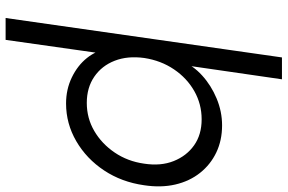

<svg xmlns="http://www.w3.org/2000/svg" viewBox="-186 -594 1000 667"><g transform="rotate(90 313.5 -260.0)"><path d="M42 220 179 -740H255L205 -395L192 -393Q207 -431 241.5 -462.5Q276 -494 321.5 -513Q367 -532 415 -532Q467 -532 509 -512Q551 -492 580 -455.5Q609 -419 620.5 -369.5Q632 -320 623 -261Q612 -183 571.5 -122Q531 -61 470 -25.5Q409 10 339 10Q290 10 248.5 -10Q207 -30 181 -62.5Q155 -95 150 -133H168L118 220ZM337 -62Q390 -62 434.5 -88Q479 -114 509.5 -159Q540 -204 548 -261Q557 -319 539 -364Q521 -409 484 -435Q447 -461 394 -461Q341 -461 296 -435.5Q251 -410 220.5 -365Q190 -320 181 -262Q173 -204 190.5 -159Q208 -114 246 -88Q284 -62 337 -62Z"/></g></svg>

Font: Lexend Light
Style: Italic
Weight: 300
Italic angle: -8.13011°
Designer: Bonnie Shaver-Troup, Thomas Jockin
Foundry: Lexend
Version: Version 1.007